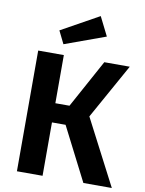

<svg xmlns="http://www.w3.org/2000/svg" viewBox="-101 -1015 818 1084"><g transform="rotate(10 308.5 -472.5)"><path d="M387 -945 441 -837 207 -752 171 -825ZM598 -692 422 -376 617 0H454L298 -306H220V0H73V-692H220V-416H301L452 -692Z"/></g></svg>

Font: Fira Sans SemiBold
Style: Regular
Weight: 600
Designer: bBox Type GmbH & Carrois Corporate GbR & Edenspiekermann AG
Foundry: bBox Type GmbH & Carrois Corporate GbR & Edenspiekermann AG
Version: Version 4.301;PS 004.301;hotconv 1.0.88;makeotf.lib2.5.64775